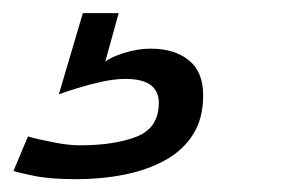

<svg xmlns="http://www.w3.org/2000/svg" viewBox="-94 -37 444 292"><path d="M21.5 235.5Q-17.5 235.5 -42 230.5Q-66.5 225.5 -73.5 223L-51.5 170.5Q-38 174.5 -14 179.2Q10 184 27.5 184Q80 184 113.8 170.8Q147.5 157.5 147.5 119.5Q147.5 101.5 135 92.2Q122.5 83 96.5 83Q81 83 61.2 87.2Q41.5 91.5 23.8 97Q6 102.5 -4.5 106.5L32 -17H86.5L66 57Q74 50 94.8 43.5Q115.5 37 135.5 37Q171 37 193 54.5Q215 72 215 108Q215 143 199.8 167.2Q184.5 191.5 157.5 206.5Q130.5 221.5 95.5 228.5Q60.5 235.5 21.5 235.5Z"/></svg>

Font: Grandstander Thin Light
Style: Italic
Weight: 300
Italic angle: -15°
Version: Version 1.200